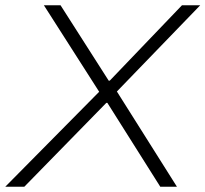

<svg xmlns="http://www.w3.org/2000/svg" viewBox="-54 -706 777 726"><path d="M-34 0H38L348 -317H352L552 0H615L388 -360L703 -686H634L361 -401H357L175 -686H112L321 -359Z"/></svg>

Font: Archivo Thin
Style: Italic
Weight: 100
Italic angle: -10°
Designer: Hector Gatti
Foundry: Omnibus-Type
Version: Version 2.001